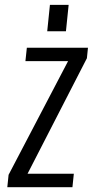

<svg xmlns="http://www.w3.org/2000/svg" viewBox="-20 -776 385 796"><path d="M175.8 -646.5 187 -755.9H264.6L253.4 -646.5ZM10.3 0 15.6 -51.3 262.2 -522.5H85.4L91.3 -578.1H344.7L340.3 -534.7L94.2 -55.7H286.1L280.3 0Z"/></svg>

Font: Oswald
Style: Light
Weight: 300
Designer: Vernon Adams
Foundry: Vernon Adams
Version: 3.0; ttfautohint (v0.95.6-bc232) -l 8 -r 50 -G 200 -x 0 -w "